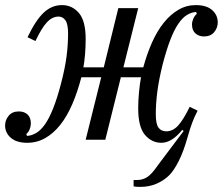

<svg xmlns="http://www.w3.org/2000/svg" viewBox="-24 -548 874 753"><path d="M83 12Q41 12 18.5 -7.5Q-4 -27 -4 -56Q-4 -77 10 -94Q24 -111 50 -111Q71 -111 84 -99Q97 -87 97 -64Q97 -53 92.5 -41.5Q88 -30 79 -22L82 -15Q100 -16 118 -26.5Q136 -37 152.5 -60.5Q169 -84 184.5 -123Q200 -162 215 -219Q231 -280 237 -326.5Q243 -373 243 -417Q243 -454 232.5 -468.5Q222 -483 206 -483Q181 -483 160 -460.5Q139 -438 115 -387L84 -402Q116 -469 147.5 -498.5Q179 -528 219 -528Q259 -528 285.5 -497Q312 -466 312 -395Q312 -365 309.5 -334.5Q307 -304 303 -284H383L440 -516H518L460 -284H538Q552 -336 572 -381Q592 -426 618 -458.5Q644 -491 675.5 -509.5Q707 -528 744 -528Q786 -528 808 -508.5Q830 -489 830 -460Q830 -439 816 -422Q802 -405 776 -405Q756 -405 742.5 -417Q729 -429 729 -452Q729 -463 734 -474.5Q739 -486 748 -494L745 -501Q727 -500 709.5 -489.5Q692 -479 675.5 -455Q659 -431 644 -392Q629 -353 614 -296Q599 -235 593 -188.5Q587 -142 587 -100Q587 -62 597.5 -47.5Q608 -33 628 -33Q654 -33 674.5 -55.5Q695 -78 720 -129L751 -114Q738 -89 729.5 -66Q721 -43 712 -11Q696 46 677 83.5Q658 121 640 139Q620 159 591 172Q562 185 525 185Q517 185 511 184.5Q505 184 500 183V158H511Q528 158 540.5 153Q553 148 563 139Q573 130 582 118Q591 106 602 91L696 -34L691 -39Q650 12 609 12Q571 12 544.5 -19Q518 -50 518 -123Q518 -152 521 -185Q524 -218 529 -245H450L389 0H312L373 -245H295Q280 -187 259.5 -139.5Q239 -92 212.5 -58.5Q186 -25 153.5 -6.5Q121 12 83 12Z"/></svg>

Font: IBM Plex Serif
Style: Italic
Weight: 400
Italic angle: -14°
Designer: Mike Abbink, Paul van der Laan, Pieter van Rosmalen
Foundry: Bold Monday
Version: Version 3.001